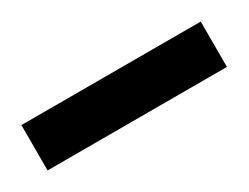

<svg xmlns="http://www.w3.org/2000/svg" viewBox="-26 -683 314 242"><g transform="rotate(-30 130.5 -562.0)"><path d="M0 -529V-595H261V-529Z"/></g></svg>

Font: Smooch Sans
Style: Bold
Weight: 700
Designer: Robert E. Leuschke
Foundry: Robert E. Leuschke
Version: Version 1.010